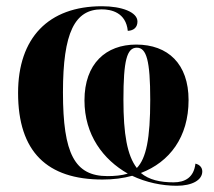

<svg xmlns="http://www.w3.org/2000/svg" viewBox="-20 -566 688 616"><path d="M547 30C596 30 629 12 629 -16C629 -29 620 -38 607 -41C602 3 574 19 537 19C494 19 458 11 432 -11C524 -46 585 -126 585 -245C585 -361 519 -423 417 -423C320 -423 251 -362 251 -244C251 -133 311 -54 390 -9C371 -3 347 -1 325 -1C220 -1 182 -72 182 -270C182 -462 220 -536 306 -536C337 -536 384 -526 390 -467C410 -468 421 -479 421 -497C421 -527 371 -546 307 -546C135 -546 38 -444 38 -268C38 -79 131 10 309 10C344 10 375 6 404 -2C448 19 499 30 547 30ZM419 -27C388 -67 376 -136 376 -246C376 -372 387 -413 419 -413C450 -413 462 -372 462 -246C462 -121 449 -58 419 -27Z"/></svg>

Font: Noto Serif Display Condensed ExtraBold
Style: Regular
Weight: 800
Width: 3
Designer: Monotype Design Team
Foundry: Monotype Imaging Inc.
Version: Version 2.009